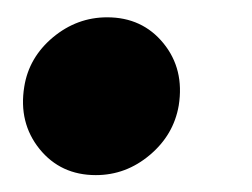

<svg xmlns="http://www.w3.org/2000/svg" viewBox="-20 -195 294 224"><path d="M91.8 9.3Q50.8 9.3 26.1 -21.2Q1.5 -51.8 8.3 -93.8Q13.7 -127.9 41.7 -151.4Q69.8 -174.8 105 -174.8Q146 -174.8 170.7 -144.5Q195.3 -114.3 188.5 -71.8Q182.6 -37.6 154.8 -14.2Q127 9.3 91.8 9.3Z"/></svg>

Font: Inter Display ExtraBold
Style: Italic
Weight: 800
Italic angle: -9.39999°
Designer: Rasmus Andersson
Foundry: rsms
Version: Version 4.000;git-a52131595